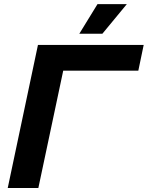

<svg xmlns="http://www.w3.org/2000/svg" viewBox="-20 -933 733 953"><path d="M18.4 0 168.4 -710H693.2L666.6 -582.2H293.8L170.4 0ZM373.6 -765.4 464 -912.6H609.6L488 -765.4Z"/></svg>

Font: Geist
Style: Italic
Weight: 400
Italic angle: -12°
Designer: Basement.studio, Andrés Briganti, Mateo Zaragoza
Foundry: Basement.studio, Vercel, Andrés Briganti, Guido Ferreyra, Mateo Zaragoza
Version: Version 1.500